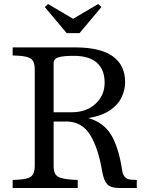

<svg xmlns="http://www.w3.org/2000/svg" viewBox="-20 -936 728 956"><path d="M43 0V-40L64 -41Q116 -43 134.5 -57Q153 -71 153 -108V-592Q153 -629 134.5 -643Q116 -657 64 -659L43 -660V-700H354Q479 -700 541 -656Q603 -612 603 -527Q603 -490 586.5 -453.5Q570 -417 530 -388.5Q490 -360 420 -348Q497 -326 534.5 -262.5Q572 -199 589 -83Q592 -65 603 -53.5Q614 -42 638 -41L661 -40V0H573Q532 0 514.5 -18Q497 -36 489 -81Q470 -197 429 -264Q388 -331 310 -331H247V-108Q247 -71 267 -57.5Q287 -44 346 -41L367 -40V0ZM247 -377H336Q410 -377 455.5 -419Q501 -461 501 -524Q501 -589 462.5 -623.5Q424 -658 347 -658Q292 -658 269.5 -650Q247 -642 247 -622ZM312 -771 203 -901 219 -916 343 -843H345L469 -916L485 -901L376 -771Z"/></svg>

Font: Hedvig Letters Serif 12pt
Style: Regular
Weight: 400
Designer: Alexander Örn & Tor Weibull
Foundry: Kanon Foundry
Version: Version 1.000; ttfautohint (v1.8.4.7-5d5b)